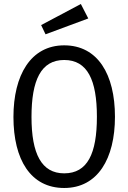

<svg xmlns="http://www.w3.org/2000/svg" viewBox="-20 -926 640 957"><path d="M383 -906 185 -801 207 -755 420 -834ZM553 -344C553 -556 467 -700 300 -700C133 -700 47 -551 47 -343C47 -130 133 11 300 11C467 11 553 -135 553 -344ZM463 -344C463 -160 416 -62 300 -62C187 -62 137 -159 137 -343C137 -526 184 -627 300 -627C416 -627 463 -527 463 -344Z"/></svg>

Font: FiraMono Nerd Font
Style: Regular
Weight: 400
Designer: Carrois Corporate & Edenspiekermann AG
Foundry: Carrois Corporate GbR & Edenspiekermann AG
Version: Version 003.206;Nerd Fonts 3.3.0